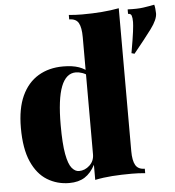

<svg xmlns="http://www.w3.org/2000/svg" viewBox="-55 -835 819 900"><g transform="rotate(-5 354.5 -385.0)"><path d="M537 -782V-110Q537 -65 549.5 -43.5Q562 -22 593 -22V-1Q562 -4 531 -4Q481 -4 438 -1Q395 2 357 10V-662Q357 -707 345 -728.5Q333 -750 301 -750V-771Q333 -768 363 -768Q413 -768 456.5 -771.5Q500 -775 537 -782ZM253 -533Q297 -533 327 -522.5Q357 -512 380 -489L369 -478Q356 -489 340 -494.5Q324 -500 310 -500Q264 -500 241 -441Q218 -382 218 -260Q218 -172 227 -123.5Q236 -75 251.5 -56.5Q267 -38 285 -38Q313 -38 335 -58.5Q357 -79 357 -110V-61Q337 -23 308 -4.5Q279 14 235 14Q178 14 131.5 -14.5Q85 -43 58 -104Q31 -165 31 -263Q31 -354 58.5 -413.5Q86 -473 136 -503Q186 -533 253 -533ZM704 -784Q706 -779 707.5 -765.5Q709 -752 709 -743Q709 -714 677 -671Q645 -628 592 -563L578 -567Q590 -635 594 -667Q598 -699 598 -712Q598 -732 594.5 -742Q591 -752 578 -752V-773Q624 -771 651.5 -775Q679 -779 704 -784Z"/></g></svg>

Font: Playfair Display Black
Style: Regular
Weight: 900
Designer: Claus Eggers Sørensen
Foundry: Claus Eggers Sørensen
Version: Version 1.203